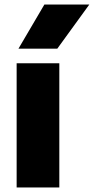

<svg xmlns="http://www.w3.org/2000/svg" viewBox="-20 -828 414 848"><path d="M53.5 0V-548.5H242V0ZM61.5 -613 176 -808H374.5L233 -613Z"/></svg>

Font: Encode Sans ExtraBold
Style: Regular
Weight: 800
Designer: Multiple Designers
Foundry: Impallari Type
Version: Version 2.000